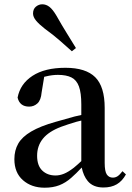

<svg xmlns="http://www.w3.org/2000/svg" viewBox="-20 -859 613 895"><path d="M188 16Q127 16 87 -19Q47 -54 47 -117Q47 -158 65 -189.5Q83 -221 125.5 -246Q168 -271 239 -291Q280 -303 328 -316Q344 -320 359 -323V-372Q359 -426 348 -456Q337 -486 313 -498Q289 -510 250 -510Q223 -510 195 -503Q190 -502 186 -501L174 -428Q171 -392 154.5 -377Q138 -362 116 -362Q72 -362 62 -404Q74 -468 131.5 -505.5Q189 -543 285 -543Q380 -543 424 -499Q468 -455 468 -356V-100Q468 -60 478 -45.5Q488 -31 506 -31Q518 -31 528 -37.5Q538 -44 551 -61L567 -46Q550 -15 524.5 0Q499 15 462 15Q414 15 389 -15Q369 -39 361 -78Q335 -50 312 -30Q286 -7 256.5 4.5Q227 16 188 16ZM359 -297Q347 -294 335 -291Q295 -279 265 -268Q207 -246 180 -212.5Q153 -179 153 -133Q153 -87 177 -64Q201 -41 239 -41Q258 -41 278 -49Q298 -57 324 -77Q340 -90 359 -108ZM334 -635 315 -620Q287 -645 258 -670.5Q229 -696 189 -725Q162 -746 148 -763Q134 -780 134 -796Q134 -817 147.5 -828Q161 -839 177 -839Q195 -839 210.5 -827Q226 -815 243 -786Q269 -740 291.5 -704Q314 -668 334 -635Z"/></svg>

Font: Early Summer Mincho SemiBold
Style: Regular
Weight: 600
Designer: GuiWonder
Version: Version 1.002